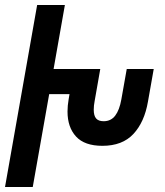

<svg xmlns="http://www.w3.org/2000/svg" viewBox="-39 -745 659 765"><path d="M109 -725H219.5L174.5 -470H360.5L338 -342Q334.5 -324 334.5 -308Q334.5 -284 344 -273Q353.5 -262 374 -262Q403 -262 420 -284.2Q437 -306.5 444.5 -349L466 -470H573.5L550.5 -340Q536.5 -258.5 492.5 -211.2Q448.5 -164 369 -164Q298 -164 264 -201Q230 -238 230 -300.5Q230 -324 234.5 -349.5L238 -370H157L91.5 0H-19Z"/></svg>

Font: JuliaMono Medium
Style: Italic
Weight: 500
Italic angle: -9°
Monospace: yes
Designer: cormullion
Foundry: corm
Version: Version 0.054; ttfautohint (v1.8.4)